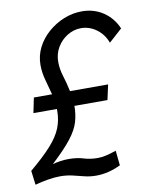

<svg xmlns="http://www.w3.org/2000/svg" viewBox="-83 -776 669 853"><g transform="rotate(-10 252.0 -350.0)"><path d="M1 -56Q62 -107 97 -146Q132 -185 146.5 -221Q161 -257 161 -298Q161 -303 161 -307H55L69 -375H151Q142 -410 132.5 -444Q123 -478 123 -512Q123 -554 141.5 -590.5Q160 -627 192 -655Q224 -683 263.5 -699Q303 -715 345 -715Q399 -715 441 -687Q483 -659 504 -610L444 -556Q430 -595 398 -618.5Q366 -642 328 -642Q296 -642 267 -624.5Q238 -607 220.5 -577.5Q203 -548 203 -512Q203 -480 213.5 -446.5Q224 -413 232 -375H404L389 -307H240Q240 -269 230 -235Q220 -201 190 -162.5Q160 -124 101 -69Q138 -79 173 -79Q211 -79 239.5 -70Q268 -61 302 -61Q320 -61 340 -65.5Q360 -70 386 -79L393 -12Q337 15 282 15Q254 15 228.5 8.5Q203 2 177.5 -4Q152 -10 122 -10Q99 -10 68 -5Q37 0 9 8Z"/></g></svg>

Font: Raleway Medium
Style: Italic
Weight: 500
Italic angle: -12°
Designer: Matt McInerney, Pablo Impallari, Rodrigo Fuenzalida
Foundry: Matt McInerney, Pablo Impallari, Rodrigo Fuenzalida
Version: Version 4.026